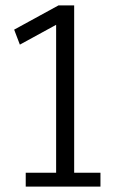

<svg xmlns="http://www.w3.org/2000/svg" viewBox="-20 -695 422 715"><path d="M209.2 -613.7 189 -635.6V0H256.2V-675H198L32.7 -584.6L54 -528.8ZM75.8 0H354.1V-51.8H75.8Z"/></svg>

Font: Yaldevi ExtraLight
Style: Regular
Weight: 200
Designer: Sol Matas, Rajitha Manaperi, Kosala Senevirathne
Foundry: Mooniak
Version: Version 1.100